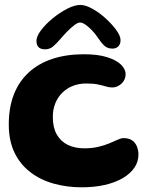

<svg xmlns="http://www.w3.org/2000/svg" viewBox="-20 -744 643 798"><path d="M320 34.5Q258 34.5 203.2 19.2Q148.5 4 106.5 -28Q64.5 -60 40.5 -109.2Q16.5 -158.5 16.5 -226.5Q16.5 -297.5 37.8 -351.8Q59 -406 99.8 -443.2Q140.5 -480.5 198.2 -499.5Q256 -518.5 329 -518.5Q386.5 -518.5 424.8 -506.5Q463 -494.5 482.5 -475.8Q502 -457 502 -435.5Q502 -420 494 -407.5Q486 -395 473.2 -387.8Q460.5 -380.5 446.5 -380.5Q433 -380.5 419.5 -384.8Q406 -389 387.2 -393Q368.5 -397 339 -397Q308 -397 282.8 -387Q257.5 -377 238.8 -358.5Q220 -340 209.8 -314.5Q199.5 -289 199.5 -258Q199.5 -214 216 -185Q232.5 -156 262 -141.8Q291.5 -127.5 330.5 -127.5Q363 -127.5 389 -133.8Q415 -140 435 -148.5Q455 -157 469.5 -163.5Q484 -170 493.5 -170Q517.5 -170 531 -159.2Q544.5 -148.5 550 -132.8Q555.5 -117 555.5 -102Q555.5 -71.5 538.2 -46.5Q521 -21.5 489.5 -3.2Q458 15 414.8 24.8Q371.5 34.5 320 34.5ZM167 -539Q131.5 -539 131.5 -574.5Q131.5 -593 150.5 -618.2Q169.5 -643.5 198.8 -667.5Q228 -691.5 259 -707.5Q290 -723.5 314 -723.5Q335.5 -723.5 364.2 -707.5Q393 -691.5 419.5 -667.2Q446 -643 463.5 -618.8Q481 -594.5 481 -577.5Q481 -561 472 -551.5Q463 -542 447.5 -542Q426.5 -542 413.5 -554.2Q400.5 -566.5 385.5 -589Q376.5 -603 363 -617.2Q349.5 -631.5 336 -641Q322.5 -650.5 312.5 -650.5Q303.5 -650.5 289.2 -639.8Q275 -629 259.5 -613.2Q244 -597.5 231.5 -582.5Q214 -562 200.2 -550.5Q186.5 -539 167 -539Z"/></svg>

Font: Gluten SemiBold
Style: Regular
Weight: 600
Designer: Tyler Finck
Foundry: Etcetera Type Company
Version: Version 1.300